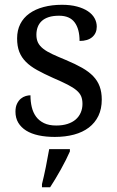

<svg xmlns="http://www.w3.org/2000/svg" viewBox="-20 -565 491 806"><path d="M210 9.8Q172.4 9.8 141.8 3.2Q111.3 -3.4 89.8 -16.8Q68.4 -30.3 56.6 -50Q44.9 -69.8 44.9 -96.2Q44.9 -116.2 51.5 -129.6Q58.1 -143.1 67.6 -150.9Q77.1 -158.7 88.1 -161.9Q99.1 -165 107.9 -165Q107.9 -138.7 113.3 -115.7Q118.7 -92.8 131.3 -75.4Q144 -58.1 164.8 -48.1Q185.5 -38.1 215.8 -38.1Q242.7 -38.1 263.2 -44.7Q283.7 -51.3 297.6 -63.2Q311.5 -75.2 318.8 -92Q326.2 -108.9 326.2 -128.9Q326.2 -147.5 320.6 -160.9Q314.9 -174.3 301 -186Q287.1 -197.8 263.2 -210Q239.3 -222.2 203.1 -237.8Q164.6 -254.9 136 -270.8Q107.4 -286.6 88.9 -305.2Q70.3 -323.7 61 -347.4Q51.8 -371.1 51.8 -403.8Q51.8 -438 65.2 -464.4Q78.6 -490.7 103.5 -508.5Q128.4 -526.4 163.1 -535.6Q197.8 -544.9 240.2 -544.9Q275.9 -544.9 303.2 -537.6Q330.6 -530.3 349.1 -517.8Q367.7 -505.4 377 -488.5Q386.2 -471.7 386.2 -453.1Q386.2 -425.8 367.4 -409.4Q348.6 -393.1 314 -393.1Q314 -443.4 293.2 -471.2Q272.5 -499 228 -499Q202.6 -499 184.6 -493.2Q166.5 -487.3 155 -476.6Q143.6 -465.8 138.2 -451.2Q132.8 -436.5 132.8 -418.9Q132.8 -399.9 139.6 -386Q146.5 -372.1 161.4 -360.4Q176.3 -348.6 200 -337.6Q223.6 -326.7 256.8 -313Q296.4 -296.4 324.7 -280.3Q353 -264.2 371.3 -245.1Q389.6 -226.1 398.4 -202.1Q407.2 -178.2 407.2 -147Q407.2 -107.9 393.1 -78.6Q378.9 -49.3 353 -29.5Q327.1 -9.8 290.8 0Q254.4 9.8 210 9.8ZM156.2 208Q164.6 174.8 172.4 136Q180.2 97.2 186.5 61H273.4V70.8Q266.6 86.4 256.8 106Q247.1 125.5 235.6 146Q224.1 166.5 212.4 186Q200.7 205.6 190.4 221.2H156.2Z"/></svg>

Font: Droid-TTFautohint Serif
Style: Regular
Weight: 400
Foundry: Ascender Corporation
Version: Version 1.00; ttfautohint (v1.00rc1.4-1a1c-dirty) -l 8 -r 50